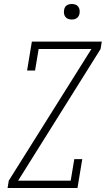

<svg xmlns="http://www.w3.org/2000/svg" viewBox="-20 -944 540 964"><path d="M18 0 24 -37 439 -698H174L156 -590H116L140 -735H491L485 -698L71 -37H335L353 -145H393L369 0ZM340 -846Q331 -846 322.5 -849Q314 -852 308.5 -859Q303 -866 301.5 -875.5Q300 -885 302 -895Q303 -901 306 -907Q309 -913 315 -917Q321 -921 327.5 -922.5Q334 -924 340 -924Q350 -924 358.5 -921Q367 -918 372.5 -911Q378 -904 379.5 -894.5Q381 -885 379 -875Q378 -869 374.5 -863Q371 -857 365.5 -853Q360 -849 353.5 -847.5Q347 -846 340 -846Z"/></svg>

Font: Iosevka Slab Extralight
Style: Italic
Weight: 200
Italic angle: -9°
Monospace: yes
Designer: Belleve Invis
Foundry: Belleve Invis
Version: Version 11.1.1; ttfautohint (v1.8.3)